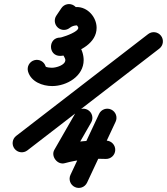

<svg xmlns="http://www.w3.org/2000/svg" viewBox="-20 -633 820 943"><path d="M281.5 -593C273.2 -580.8 265 -568.5 256.7 -556.2C242.9 -535.6 248.4 -507.6 269 -493.7C289.6 -479.9 317.6 -485.4 331.5 -506C339.7 -518.3 348 -530.6 356.2 -542.9C370.1 -563.5 364.6 -591.4 343.9 -605.3C323.3 -619.2 295.4 -613.7 281.5 -593ZM258.8 -503.2C274.2 -483.7 302.6 -480.4 322 -495.8C332.6 -504.2 344.3 -508.1 357.7 -508.4C358.5 -508.4 364.5 -500 364.5 -496.3C364.5 -477.1 302.2 -455.4 287.1 -451.4C283.2 -450.4 279.2 -448.5 275.4 -448.5C245.4 -448.5 230.5 -425.9 230.5 -403.4C230.6 -380.9 245.6 -358.4 275.5 -358.5C283.7 -358.5 290.9 -362.4 298.5 -362.4C301.3 -362.4 290.1 -366.9 290.1 -364.1C290.1 -360.8 300.9 -347.8 300.9 -338.1C300.9 -312.8 255.1 -300.3 236.2 -300.3C226.7 -300.3 205.6 -301.9 204.2 -306.7C197.2 -330.6 172.2 -344.2 148.3 -337.2C124.5 -330.2 110.8 -305.2 117.8 -281.4C132.5 -231.4 188.6 -210.3 236.2 -210.3C307.7 -210.3 390.9 -258.6 390.9 -338.1C390.9 -388.4 355.1 -452.4 298.5 -452.4C290.5 -452.4 282.8 -448.5 275.3 -448.5C245.3 -448.4 230.4 -425.9 230.4 -403.4C230.4 -380.9 245.4 -358.5 275.4 -358.5C286.9 -358.5 298.8 -361.5 309.9 -364.4C372.3 -380.6 454.5 -421.5 454.5 -496.3C454.5 -549.1 410 -599.6 355.7 -598.4C322.7 -597.6 292 -586.8 266.2 -566.4C246.7 -551 243.4 -522.6 258.8 -503.2ZM770.7 -457.4C755.5 -477.1 727.3 -480.8 707.6 -465.6C491.6 -298.9 275.6 -132.3 59.5 34.4C39.9 49.6 36.2 77.8 51.4 97.5C66.6 117.2 94.8 120.8 114.5 105.6C330.5 -61 546.6 -227.7 762.6 -394.3C782.3 -409.5 785.9 -437.8 770.7 -457.4ZM526.2 -94.9C503.7 -105.5 476.9 -95.8 466.4 -73.3C419.6 26.4 372.9 126.2 326.1 225.9C315.6 248.4 325.2 275.2 347.8 285.7C370.3 296.3 397 286.6 407.6 264.1C454.3 164.4 501.1 64.6 547.8 -35.1C558.4 -57.6 548.7 -84.4 526.2 -94.9ZM349.8 -76.6C315.6 -16.8 281.3 43 247 102.7C237.7 118.8 241.5 137.7 252.1 151.3C262.6 165 280 173.4 297.9 168.5C366.3 149.7 427.6 145.2 499.5 147.6C524.4 148.4 545.2 128.9 546 104.1C546.8 79.3 527.3 58.5 502.5 57.6C421.5 55 351.5 60.5 274.1 81.7C256.2 86.6 264.3 111.1 279.2 130.4C294.1 149.6 315.7 163.6 325 147.5C359.4 87.8 393.7 28 427.9 -31.8C440.3 -53.4 432.8 -80.9 411.2 -93.3C389.6 -105.6 362.1 -98.1 349.8 -76.6Z"/></svg>

Font: FRB American Cursive Guidelines Arrows Black
Style: Bold Italic
Weight: 900
Italic angle: -25°
Version: Version 2.0;Modular Font Editor K font №1